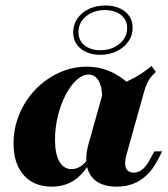

<svg xmlns="http://www.w3.org/2000/svg" viewBox="-20 -675 617 706"><path d="M170.2 11.3Q104.8 11.3 67.3 -31Q29.8 -73.4 29.8 -147.6Q29.8 -204 51.2 -255.2Q72.6 -306.5 110.1 -345.6Q147.6 -384.7 196.4 -407.3Q245.2 -429.8 299.2 -429.8Q342.7 -429.8 381 -414.1Q419.4 -398.4 454.8 -366.1L355.6 -311.3Q356.5 -353.2 343.1 -377Q329.8 -400.8 306.5 -400.8Q283.1 -400.8 260.9 -380.2Q238.7 -359.7 221 -325.4Q203.2 -291.1 192.7 -248.4Q182.3 -205.6 182.3 -161.3Q182.3 -108.9 198.4 -81Q214.5 -53.2 242.7 -53.2Q260.5 -53.2 275.8 -62.9Q291.1 -72.6 305.6 -92.7H318.5Q293.5 -41.1 256.9 -14.9Q220.2 11.3 170.2 11.3ZM408.9 11.3Q341.1 11.3 313.3 -30.2Q285.5 -71.8 305.6 -146L361.3 -344.4Q417.7 -361.3 459.3 -381.5Q500.8 -401.6 537.1 -432.3L553.2 -410.5Q541.9 -400.8 533.9 -390.3Q525.8 -379.8 519.8 -366.1Q513.7 -352.4 508.1 -331.5L445.2 -106.5Q436.3 -75 443.1 -57.7Q450 -40.3 471.8 -40.3Q483.1 -40.3 494 -46Q504.8 -51.6 514.5 -62.9Q524.2 -74.2 533.1 -91.9L547.6 -118.5H576.6L558.9 -84.7Q541.9 -52.4 519.4 -31Q496.8 -9.7 469.8 0.8Q442.7 11.3 408.9 11.3ZM348.4 -473.4Q304.8 -473.4 277 -496Q249.2 -518.5 249.2 -556.5Q249.2 -584.7 264.5 -606.9Q279.8 -629 306.5 -641.9Q333.1 -654.8 366.9 -654.8Q411.3 -654.8 439.5 -632.7Q467.7 -610.5 467.7 -572.6Q467.7 -544.4 451.6 -521.8Q435.5 -499.2 408.5 -486.3Q381.5 -473.4 348.4 -473.4ZM349.2 -490.3Q376.6 -490.3 398.8 -500.8Q421 -511.3 434.3 -529.8Q447.6 -548.4 447.6 -571Q447.6 -602.4 424.6 -620.2Q401.6 -637.9 366.1 -637.9Q324.2 -637.9 296.4 -614.9Q268.5 -591.9 268.5 -557.3Q268.5 -525.8 291.1 -508.1Q313.7 -490.3 349.2 -490.3Z"/></svg>

Font: Playfair 5pt SemiExpanded Light Black
Style: Italic
Weight: 900
Italic angle: -15.6°
Version: Version 2.001;gftools[0.9.30]